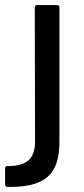

<svg xmlns="http://www.w3.org/2000/svg" viewBox="-64 -529 331 756"><path d="M-44 197V135Q-44 125 -34 125Q23 125 48.5 102Q74 79 74 29L73 -499Q73 -509 83 -509H160Q170 -509 170 -499V28Q170 94 150 133Q130 172 85.5 190Q41 208 -34 207Q-44 207 -44 197Z"/></svg>

Font: Amber EN Medium
Style: Regular
Weight: 500
Designer: Jeremy Tribby
Foundry: Tribby Type Co.
Version: Version 1.403 November 24, 2021